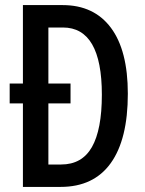

<svg xmlns="http://www.w3.org/2000/svg" viewBox="-20 -734 571 754"><path d="M226 -714Q349 -714 415.5 -625Q482 -536 482 -366Q482 -187 415 -93.5Q348 0 218 0H70V-328H18V-406H70V-714ZM227 -626H170V-406H257V-328H170V-88H220Q302 -88 341 -156.5Q380 -225 380 -362Q380 -626 227 -626Z"/></svg>

Font: Noto Sans Kannada ExtraCondensed Medium
Style: Regular
Weight: 500
Width: 2
Designer: Jelle Bosma - Monotype Design Team
Foundry: Monotype Imaging Inc.
Version: Version 2.005; ttfautohint (v1.8.4.7-5d5b)